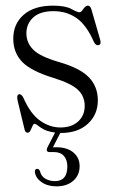

<svg xmlns="http://www.w3.org/2000/svg" viewBox="-20 -461 401 680"><path d="M194 -9.5Q233.5 -9.5 256.8 -30.8Q280 -52 280 -86Q280 -119.5 256.5 -142.5Q233 -165.5 169.5 -185Q89.5 -209.5 58.2 -242.2Q27 -275 27 -324Q27 -376.5 64 -408.8Q101 -441 167.5 -441Q211.5 -441 232.8 -429.2Q254 -417.5 261.5 -417.5Q267.5 -417.5 275.2 -429.2Q283 -441 291 -441Q299.5 -441 303.5 -428.5L334 -323Q339.5 -305.5 331.5 -302Q320.5 -297.5 313 -311.5Q287 -371.5 251.8 -396.5Q216.5 -421.5 169.5 -421.5Q122 -421.5 97.8 -399.2Q73.5 -377 73.5 -343Q73.5 -309.5 97.8 -285Q122 -260.5 190 -241Q264 -219.5 295.2 -186.8Q326.5 -154 326.5 -105.5Q326.5 -55 291 -22.5Q255.5 10 195.5 10H193.5L167.5 60.5Q173 60.5 179.5 60.5Q217.5 60.5 239.8 79Q262 97.5 262 127.5Q262 159.5 239.5 179.2Q217 199 180 199Q149 199 127.8 184.5Q106.5 170 103.5 148.5Q103 137.5 111 137Q118 136.5 121.5 145Q126 164 141.2 172.2Q156.5 180.5 174.5 180.5Q218.5 180.5 218.5 128.5Q218.5 105.5 206.5 91.5Q194.5 77.5 170.5 77.5H155Q148 77.5 146.2 73Q144.5 68.5 147.5 62L175 8.5Q141.5 4 124.2 -9.2Q107 -22.5 102.5 -22.5Q98.5 -22.5 95.2 -14.8Q92 -7 88 1Q84 9 78 9Q69.5 9 67 -2.5L43 -102Q38 -123 45.5 -126.5Q55 -130 62.5 -115.5Q87.5 -58 121.8 -33.8Q156 -9.5 194 -9.5Z"/></svg>

Font: Fraunces 144pt Soft Light
Style: Regular
Weight: 300
Version: Version 1.000;[0bf87f6ff]